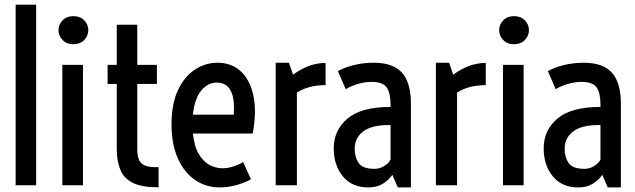

<svg xmlns="http://www.w3.org/2000/svg" viewBox="-20 -798 2736 827"><path d="M47.4 0V-777.8H135.7V0Z M295.9 -607.4Q267.1 -607.4 249.5 -625.7Q231.9 -644 231.9 -668Q231.9 -692.4 249.5 -710.4Q267.1 -728.5 295.9 -728.5Q325.2 -728.5 342.8 -710.4Q360.4 -692.4 360.4 -668Q360.4 -644 342.8 -625.7Q325.2 -607.4 295.9 -607.4ZM248.5 0V-518.6H337.4V0Z M663.1 8.8Q593.3 9.3 554 -9.5Q514.6 -28.3 498.8 -65.7Q482.9 -103 482.9 -157.2V-436.5H443.4V-518.6H482.9V-691.4H571.3V-518.6H655.8V-436.5H571.3V-156.2Q571.3 -131.8 577.1 -113.5Q583 -95.2 602.5 -85.9Q622.1 -76.7 663.1 -78.1Z M926.8 9.3Q867.2 9.3 820.1 -22.9Q772.9 -55.2 745.8 -116.2Q718.8 -177.2 718.8 -262.7Q718.8 -351.1 746.6 -409.9Q774.4 -468.8 819.6 -498.3Q864.7 -527.8 916.5 -527.8Q978 -527.8 1018.1 -490Q1058.1 -452.1 1072 -383.5Q1085.9 -314.9 1068.4 -222.7H811Q816.9 -166.5 836.7 -133.8Q856.4 -101.1 883.3 -87.2Q910.2 -73.2 937 -73.2Q962.9 -73.2 988.3 -82Q1013.7 -90.8 1026.9 -100.1L1061 -25.9Q1037.6 -12.2 1001 -1.5Q964.4 9.3 926.8 9.3ZM914.6 -442.4Q875 -442.4 846.4 -407.5Q817.9 -372.6 811 -304.2H986.8Q990.7 -358.9 981.2 -388.9Q971.7 -418.9 954.1 -430.7Q936.5 -442.4 914.6 -442.4Z M1167.5 0V-527.8H1224.6L1242.2 -476.1Q1272.9 -499.5 1308.6 -513.2Q1344.2 -526.9 1382.3 -526.9V-431.2Q1342.8 -431.2 1312 -422.6Q1281.2 -414.1 1258.8 -398.9V0Z M1566.4 9.3Q1495.6 9.3 1456.5 -38.8Q1417.5 -86.9 1417.5 -158.7Q1417.5 -237.3 1476.8 -287.4Q1536.1 -337.4 1662.1 -337.4V-347.7Q1662.1 -397.9 1645.5 -421.6Q1628.9 -445.3 1579.6 -445.3Q1550.8 -445.3 1519.5 -435.8Q1488.3 -426.3 1469.2 -413.6L1435.5 -491.7Q1462.4 -507.3 1503.7 -517.6Q1544.9 -527.8 1590.3 -527.8Q1673.3 -527.8 1711.7 -484.6Q1750 -441.4 1750 -351.1V9.3H1693.4L1669.9 -44.9Q1654.8 -22.9 1629.4 -6.8Q1604 9.3 1566.4 9.3ZM1593.3 -70.8Q1615.7 -70.8 1635.5 -83.3Q1655.3 -95.7 1662.1 -110.8V-259.3H1652.8Q1580.1 -259.3 1543.9 -231.4Q1507.8 -203.6 1507.8 -157.2Q1507.8 -121.1 1524.9 -95.9Q1542 -70.8 1593.3 -70.8Z M1857.4 0V-527.8H1914.6L1932.1 -476.1Q1962.9 -499.5 1998.5 -513.2Q2034.2 -526.9 2072.3 -526.9V-431.2Q2032.7 -431.2 2002 -422.6Q1971.2 -414.1 1948.7 -398.9V0Z M2193.8 -607.4Q2165 -607.4 2147.5 -625.7Q2129.9 -644 2129.9 -668Q2129.9 -692.4 2147.5 -710.4Q2165 -728.5 2193.8 -728.5Q2223.1 -728.5 2240.7 -710.4Q2258.3 -692.4 2258.3 -668Q2258.3 -644 2240.7 -625.7Q2223.1 -607.4 2193.8 -607.4ZM2146.5 0V-518.6H2235.4V0Z M2470.7 9.3Q2399.9 9.3 2360.8 -38.8Q2321.8 -86.9 2321.8 -158.7Q2321.8 -237.3 2381.1 -287.4Q2440.4 -337.4 2566.4 -337.4V-347.7Q2566.4 -397.9 2549.8 -421.6Q2533.2 -445.3 2483.9 -445.3Q2455.1 -445.3 2423.8 -435.8Q2392.6 -426.3 2373.5 -413.6L2339.8 -491.7Q2366.7 -507.3 2408 -517.6Q2449.2 -527.8 2494.6 -527.8Q2577.6 -527.8 2616 -484.6Q2654.3 -441.4 2654.3 -351.1V9.3H2597.7L2574.2 -44.9Q2559.1 -22.9 2533.7 -6.8Q2508.3 9.3 2470.7 9.3ZM2497.6 -70.8Q2520 -70.8 2539.8 -83.3Q2559.6 -95.7 2566.4 -110.8V-259.3H2557.1Q2484.4 -259.3 2448.2 -231.4Q2412.1 -203.6 2412.1 -157.2Q2412.1 -121.1 2429.2 -95.9Q2446.3 -70.8 2497.6 -70.8Z"/></svg>

Font: Voltaire
Style: Regular
Weight: 400
Designer: Yvonne Schüttler, Eben Sorkin, Emma Marichal
Foundry: Sorkin Type Co.
Version: Version 1.010; ttfautohint (v1.8.4.7-5d5b)